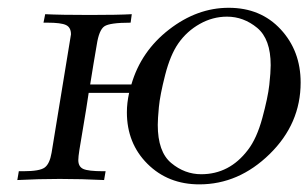

<svg xmlns="http://www.w3.org/2000/svg" viewBox="-20 -467 800 498"><path d="M24.9 0 28.8 -22.9Q28.8 -22.9 41 -22.9Q83 -22.9 95.9 -32.5Q108.9 -42 113.8 -70.8Q163.6 -372.6 164.1 -377.9Q164.1 -396 151.1 -402.1Q138.2 -408.2 103 -408.2H92.8L97.2 -430.2Q136.2 -428.2 212.9 -428.2Q286.1 -428.2 321.8 -430.2L318.8 -408.2Q264.6 -408.2 250.7 -398.7Q236.8 -389.2 231 -351.1Q228 -335 222.4 -300.5Q216.8 -266.1 213.9 -248H320.8Q345.7 -334 418.5 -390.4Q491.2 -446.8 573.2 -446.8Q656.2 -446.8 708 -390.9Q759.8 -335 759.8 -252.9Q759.8 -146 679.4 -67.4Q599.1 11.2 497.1 11.2Q416 11.2 362.5 -42Q309.1 -95.2 309.1 -175.8Q309.1 -199.7 314.9 -226.1H210Q204.1 -186 196.5 -141.6Q189 -97.2 186 -78.6Q183.1 -60.1 183.1 -51.8Q183.1 -34.7 196 -28.8Q209 -22.9 247.1 -22.9H253.9L250 0Q192.9 -2.9 134.8 -2.9Q80.1 -2.9 24.9 0ZM389.2 -143.1Q389.2 -73.2 424.1 -44.2Q459 -15.1 502 -15.1Q575.2 -15.1 623 -78.1Q646 -107.9 660.4 -160.9Q674.8 -213.9 678.5 -246.8Q682.1 -279.8 682.1 -297.9Q682.1 -365.7 647 -394.8Q611.8 -423.8 568.8 -423.8Q531.7 -423.8 498.3 -405Q464.8 -386.2 442.9 -355Q421.9 -325.2 408.4 -272.7Q395 -220.2 392.1 -189.2Q389.2 -158.2 389.2 -143.1Z"/></svg>

Font: CMU Serif Extra
Style: RomanSlanted
Weight: 500
Italic angle: -9.46001°
Version: Version 0.7.0